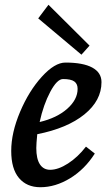

<svg xmlns="http://www.w3.org/2000/svg" viewBox="-20 -772 463 804"><path d="M27 -140Q27 -216 64 -303.5Q101 -391 155 -450.5Q209 -510 254 -510Q328 -510 366.5 -489Q405 -468 405 -428Q405 -351 333.5 -293Q262 -235 136 -210Q132 -170 132 -152Q132 -107 147 -84Q162 -61 190 -61Q224 -61 265 -87.5Q306 -114 340 -158L377 -129Q335 -63 273.5 -25.5Q212 12 149 12Q92 12 59.5 -26.5Q27 -65 27 -140ZM305 -400Q305 -421 291 -431Q277 -441 244 -441Q219 -441 190.5 -387.5Q162 -334 146 -261Q218 -278 261.5 -316.5Q305 -355 305 -400ZM140 -695 183 -752 355 -581 321 -543Z"/></svg>

Font: Andada Pro SemiBold
Style: Italic
Weight: 600
Italic angle: -6.99998°
Designer: Carolina Giovagnoli
Foundry: Huerta Tipografica
Version: Version 3.005